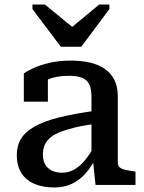

<svg xmlns="http://www.w3.org/2000/svg" viewBox="-20 -815 636 846"><path d="M248 -609H338L462 -775V-795H417L260 -665L334 -667L178 -795H123V-775ZM400 -327V-269Q345 -262 305 -252Q265 -242 238.5 -230.5Q212 -219 197 -204.5Q182 -190 175.5 -172.5Q169 -155 169 -134Q169 -107 179.5 -89.5Q190 -72 209 -63Q228 -54 254 -54Q282 -54 306.5 -67.5Q331 -81 353.5 -108Q376 -135 399 -177L402 -120Q382 -78 355.5 -49Q329 -20 295.5 -4.5Q262 11 220 11Q169 11 131.5 -5Q94 -21 74 -53Q54 -85 54 -131Q54 -173 73 -204Q92 -235 133 -258Q174 -281 240 -297.5Q306 -314 400 -327ZM401 0 389 -114 383 -117V-389Q383 -422 374 -442Q365 -462 343.5 -471.5Q322 -481 284 -481Q229 -481 193.5 -465.5Q158 -450 141 -432Q139 -440 141.5 -448Q144 -456 150.5 -463.5Q157 -471 167 -476.5Q177 -482 191 -483V-367H85V-491Q99 -502 127.5 -515Q156 -528 197.5 -538Q239 -548 292 -548Q338 -548 375.5 -539.5Q413 -531 441 -512Q469 -493 484 -463Q499 -433 499 -390V-97Q499 -84 508 -77Q517 -70 533 -66.5Q549 -63 572 -60L577 -58V0Z"/></svg>

Font: Roboto Serif 20pt Medium
Style: Regular
Weight: 500
Version: Version 1.008